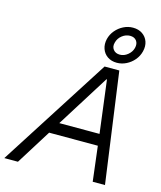

<svg xmlns="http://www.w3.org/2000/svg" viewBox="-193 -1037 951 1133"><g transform="rotate(15 283.0 -470.0)"><path d="M-57.5 0 374.2 -675H464.2L557.5 0H482.5L456.7 -213.3H159.2L25.8 0ZM202.5 -283.3H448.3L407.5 -605H404.2ZM437.5 -715Q404.2 -715 380.4 -731.2Q356.7 -747.5 347.1 -775Q337.5 -802.5 345 -835Q352.5 -865 372.5 -888.8Q392.5 -912.5 420 -926.2Q447.5 -940 477.5 -940Q511.7 -940 535.4 -923.8Q559.2 -907.5 568.8 -880.4Q578.3 -853.3 570 -820Q562.5 -790 542.5 -766.2Q522.5 -742.5 495 -728.8Q467.5 -715 437.5 -715ZM442.5 -765.8Q468.3 -765.8 490.4 -783.8Q512.5 -801.7 519.2 -827.5Q525.8 -854.2 512.9 -871.7Q500 -889.2 473.3 -889.2Q447.5 -889.2 425 -871.7Q402.5 -854.2 395.8 -827.5Q388.3 -801.7 402.1 -783.8Q415.8 -765.8 442.5 -765.8Z"/></g></svg>

Font: Funnel Sans Light
Style: Italic
Weight: 300
Italic angle: -14.036°
Designer: NORD ID, Kristian Moeller
Foundry: Dicotype
Version: Version 1.000